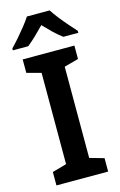

<svg xmlns="http://www.w3.org/2000/svg" viewBox="-139 -993 659 1051"><g transform="rotate(-15 190.5 -467.5)"><path d="M337 0H44V-76L125 -99V-616L44 -638V-714H337V-638L256 -616V-99L337 -76ZM256 -935Q270 -913 291.5 -885.5Q313 -858 336 -832Q359 -806 376 -787V-776H291Q264 -796 239.5 -820Q215 -844 191 -869Q167 -844 142.5 -820.5Q118 -797 92 -776H5V-787Q24 -806 47 -832.5Q70 -859 91.5 -886Q113 -913 127 -935Z"/></g></svg>

Font: Noto Sans Hebrew Thin SemiBold
Style: Regular
Weight: 600
Version: Version 3.001